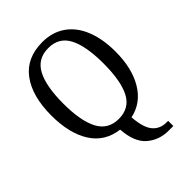

<svg xmlns="http://www.w3.org/2000/svg" viewBox="-267 -850 1205 1205"><g transform="rotate(-45 335.0 -248.0)"><path d="M293 9Q173 -6 111.5 -103Q50 -200 50 -359Q50 -530 122.5 -627.5Q195 -725 336 -725Q425 -725 489 -680Q553 -635 586 -552Q619 -469 619 -358Q619 -210 561 -113.5Q503 -17 398 5Q405 102 439 142.5Q473 183 530 183H545V229H503Q420 229 360.5 178Q301 127 293 9ZM513 -358Q513 -513 471.5 -592.5Q430 -672 336 -672Q241 -672 198.5 -592.5Q156 -513 156 -358Q156 -204 198.5 -124Q241 -44 335 -44Q430 -44 471.5 -123.5Q513 -203 513 -358Z"/></g></svg>

Font: Noto Serif Narrow
Style: Regular
Weight: 400
Width: 4
Designer: Monotype Design Team
Foundry: Monotype Imaging Inc.
Version: Version 1.001